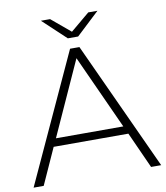

<svg xmlns="http://www.w3.org/2000/svg" viewBox="-94 -953 893 1030"><g transform="rotate(-10 352.5 -437.5)"><path d="M5 0 327 -700H378L700 0H645L556 -197H149L60 0ZM169 -240H536L352 -644ZM325 -757 199 -875H249L353 -788L457 -875H507L381 -757Z"/></g></svg>

Font: Montserrat Light
Style: Regular
Weight: 300
Designer: Julieta Ulanovsky
Foundry: Julieta Ulanovsky
Version: Version 9.000; ttfautohint (v1.8.4.7-5d5b)